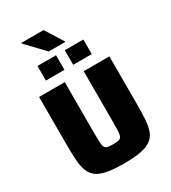

<svg xmlns="http://www.w3.org/2000/svg" viewBox="-252 -1200 1187 1334"><g transform="rotate(-30 341.0 -533.5)"><path d="M341 8Q259 8 206.5 -2Q154 -12 124 -34Q94 -56 80 -93Q66 -130 62.5 -184.5Q59 -239 59 -313V-688H265V-276Q265 -231 266.5 -205Q268 -179 274.5 -166Q281 -153 297 -149.5Q313 -146 341 -146Q369 -146 384.5 -149.5Q400 -153 407 -166Q414 -179 415.5 -205Q417 -231 417 -276V-688H623V-313Q623 -239 619.5 -184.5Q616 -130 602 -93Q588 -56 557.5 -34Q527 -12 474.5 -2Q422 8 341 8ZM157 -763V-880H306V-763ZM376 -763V-880H525V-763ZM275 -928 140 -1070V-1075H318L407 -934V-928Z"/></g></svg>

Font: Saira Thin ExtraBold
Style: Regular
Weight: 800
Version: Version 1.101